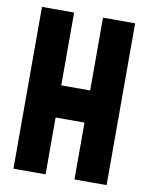

<svg xmlns="http://www.w3.org/2000/svg" viewBox="-80 -759 634 818"><g transform="rotate(10 236.5 -350.0)"><path d="M35 0V-700H174V-385H299V-700H438V0H299V-246H174V0Z"/></g></svg>

Font: Georama Condensed
Style: Bold
Weight: 700
Width: 3
Designer: Jean-Baptiste Levee
Foundry: Production Type
Version: Version 1.000